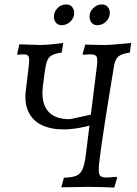

<svg xmlns="http://www.w3.org/2000/svg" viewBox="-20 -839 616 862"><path d="M493 3Q468 2 433.5 1Q399 0 376 0Q368 0 351.5 0.5Q335 1 311 1Q287 1 255 2L267 -41Q303 -42 322.5 -50Q342 -58 351.5 -81.5Q361 -105 366 -150L415 -542Q419 -575 413.5 -585Q408 -595 388 -595Q384 -595 375.5 -594.5Q367 -594 354 -593L351 -597L363 -639Q362 -639 376 -638.5Q390 -638 411 -637.5Q432 -637 453 -637Q467 -637 495 -639.5Q523 -642 569 -646L563 -603Q526 -598 511.5 -585.5Q497 -573 492 -543Q483 -489 473 -428Q463 -367 453.5 -306.5Q444 -246 436.5 -193.5Q429 -141 425 -106Q421 -66 427 -54Q433 -42 457 -42Q465 -42 476.5 -43Q488 -44 503 -45L506 -41ZM400 -280Q325 -258 266 -258Q207 -258 166.5 -278Q126 -298 107.5 -337.5Q89 -377 96 -433L109 -542Q113 -575 108.5 -585Q104 -595 87 -595Q83 -595 75.5 -594.5Q68 -594 59 -593L57 -597L67 -640L162 -637Q176 -637 205 -639.5Q234 -642 264 -646L257 -603Q228 -599 213 -591Q198 -583 191.5 -565Q185 -547 180 -511L173 -456Q163 -380 194 -341.5Q225 -303 295 -304L405 -328ZM417 -726Q399 -726 390.5 -738Q382 -750 382 -764Q382 -786 398.5 -802.5Q415 -819 437 -819Q455 -819 464 -807.5Q473 -796 473 -781Q473 -759 456.5 -742.5Q440 -726 417 -726ZM257 -726Q239 -726 230.5 -738Q222 -750 222 -764Q222 -786 238 -802.5Q254 -819 277 -819Q295 -819 304 -807.5Q313 -796 313 -781Q313 -759 296.5 -742.5Q280 -726 257 -726Z"/></svg>

Font: Alegreya
Style: Italic
Weight: 400
Italic angle: -7°
Designer: Juan Pablo del Peral
Foundry: Huerta Tipografica
Version: Version 2.009